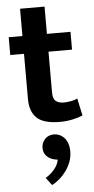

<svg xmlns="http://www.w3.org/2000/svg" viewBox="-63 -660 507 1031"><g transform="rotate(-5 191.0 -145.0)"><path d="M345 -381H218V-161Q218 -127 233.5 -114.5Q249 -102 275 -102Q295 -102 316 -106Q337 -110 350 -117L370 -24Q353 -16 319 -8Q285 0 247 0Q160 0 123 -34.5Q86 -69 86 -138V-381H12V-477H86V-624H218V-477H345ZM200 198Q175 193 158 175.5Q141 158 141 131Q141 105 159 84.5Q177 64 209 64Q222 64 236 69.5Q250 75 261.5 86.5Q273 98 280.5 117Q288 136 288 163Q288 191 278.5 217Q269 243 253 265.5Q237 288 217 305.5Q197 323 175 334L144 293Q170 278 191 253.5Q212 229 217 201Z"/></g></svg>

Font: Mukta
Style: Bold
Weight: 700
Designer: Girish Dalvi and Yashodeep Gholap
Foundry: Ek Type
Version: Version 2.538;PS 1.002;hotconv 16.6.51;makeotf.lib2.5.65220;